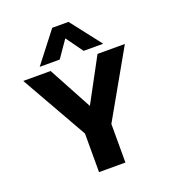

<svg xmlns="http://www.w3.org/2000/svg" viewBox="-155 -992 995 1108"><g transform="rotate(-20 343.0 -437.5)"><path d="M148 -688 293 -875H393L538 -688H418L343 -792L271 -688ZM262 0V-237L31 -644H199L343 -377L487 -644H655L424 -237V0Z"/></g></svg>

Font: Kanit SemiBold
Style: Regular
Weight: 600
Designer: Katatrad Team
Foundry: CadsonDemak
Version: Version 2.000; ttfautohint (v1.8.3)